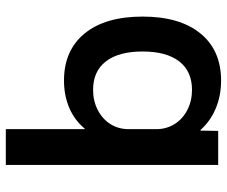

<svg xmlns="http://www.w3.org/2000/svg" viewBox="-80 -690 780 660"><g transform="rotate(-90 310.0 -360.0)"><path d="M363 10Q311 10 267 -8.5Q223 -27 193 -61H191L190 0H73V-730H196V-459H198Q227 -494 269.5 -512Q312 -530 363 -530Q467 -530 525 -459Q583 -388 583 -260Q583 -132 525 -61Q467 10 363 10ZM331 -90Q395 -90 429 -134Q463 -178 463 -260Q463 -342 429 -386Q395 -430 331 -430Q293 -430 262 -414Q231 -398 213.5 -370.5Q196 -343 196 -307V-213Q196 -178 213.5 -150Q231 -122 262 -106Q293 -90 331 -90Z"/></g></svg>

Font: M PLUS 1 SemiBold
Style: Regular
Weight: 600
Designer: Coji Morishita
Foundry: UNDERFOREST DESIGN
Version: Version 1.001